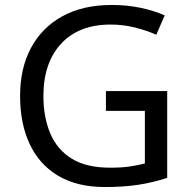

<svg xmlns="http://www.w3.org/2000/svg" viewBox="-20 -744 768 774"><path d="M407 -377H654V-27Q596 -8 537 1Q478 10 403 10Q292 10 216 -34.5Q140 -79 100.5 -161.5Q61 -244 61 -357Q61 -469 105 -551Q149 -633 231.5 -678.5Q314 -724 431 -724Q491 -724 544.5 -713Q598 -702 644 -682L610 -604Q572 -621 524.5 -633Q477 -645 426 -645Q298 -645 226.5 -568Q155 -491 155 -357Q155 -272 182.5 -206.5Q210 -141 269 -104.5Q328 -68 424 -68Q471 -68 504 -73Q537 -78 564 -85V-297H407Z"/></svg>

Font: Noto Sans Tai Le
Style: Regular
Weight: 400
Designer: Monotype Design Team
Foundry: Monotype Imaging Inc.
Version: Version 2.002; ttfautohint (v1.8.4.7-5d5b)